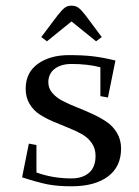

<svg xmlns="http://www.w3.org/2000/svg" viewBox="-20 -651 493 679"><path d="M58.1 -23.9 82 -143.1 108.9 -138.2V-41Q167 -20 232.9 -20Q271.5 -20 294.7 -39.8Q317.9 -59.6 317.9 -100.1Q317.9 -126 304.2 -145.5Q290.5 -165 268.8 -177Q247.1 -189 220.7 -199.5Q194.3 -210 168 -221.2Q141.6 -232.4 119.9 -246.6Q98.1 -260.7 84.5 -283.7Q70.8 -306.6 70.8 -336.9Q70.8 -394.5 114 -425.3Q157.2 -456.1 224.1 -456.1Q272.5 -456.1 307.1 -452.1Q341.8 -448.2 388.2 -437L361.8 -306.2L335 -311V-413.1Q290.5 -424.8 232.9 -424.8Q195.8 -424.8 173.3 -407.5Q150.9 -390.1 150.9 -359.9Q150.9 -338.9 165 -322.3Q179.2 -305.7 201.9 -293.9Q224.6 -282.2 252 -271.5Q279.3 -260.7 306.9 -248Q334.5 -235.4 357.2 -220Q379.9 -204.6 394 -180.4Q408.2 -156.2 408.2 -126Q408.2 -61.5 361.8 -26.9Q315.4 7.8 232.9 7.8Q183.6 7.8 148.7 1Q113.8 -5.9 58.1 -23.9ZM126 -520 184.1 -597.2Q199.7 -616.7 209.2 -623.8Q218.8 -630.9 232.9 -630.9Q247.1 -630.9 257.1 -623.8Q267.1 -616.7 282.2 -597.2L339.8 -520L319.8 -504.9L232.9 -575.2L146 -504.9Z"/></svg>

Font: Dehuti Alt
Style: Bold
Weight: 700
Version: Version 1.2